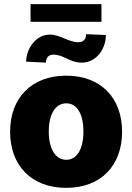

<svg xmlns="http://www.w3.org/2000/svg" viewBox="-20 -906 645 936"><path d="M302.7 9.8C473.6 9.8 575.2 -100.6 575.2 -263.7C575.2 -426.8 473.6 -537.1 302.7 -537.1C131.8 -537.1 29.3 -426.8 29.3 -263.7C29.3 -100.6 131.8 9.8 302.7 9.8ZM303.7 -127C250 -127 217.8 -180.7 217.8 -264.6C217.8 -349.6 250 -402.3 303.7 -402.3C355.5 -402.3 386.7 -349.6 386.7 -264.6C386.7 -180.7 355.5 -127 303.7 -127ZM496.1 -735.4 399.4 -739.3C400.4 -710.9 381.8 -700.2 361.3 -700.2C313.5 -700.2 274.4 -737.3 222.7 -737.3C155.3 -737.3 108.4 -669.9 107.4 -605.5L204.1 -600.6C204.1 -628.9 220.7 -639.6 240.2 -639.6C292 -639.6 318.4 -600.6 378.9 -600.6C448.2 -600.6 496.1 -666 496.1 -735.4ZM474.6 -885.7H128.9V-799.8H474.6Z"/></svg>

Font: Pretendard Black
Style: Regular
Weight: 900
Designer: Base glyphs from Inter by Rasmus Andersson; Hangeul glyphs from Noto Sans CJK(Source Han Sans) by Jang Soo-young and Kan
Foundry: Kil Hyung-jin
Version: Version 1.309;Glyphs 3.2 (3225)